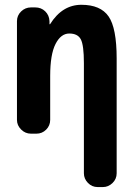

<svg xmlns="http://www.w3.org/2000/svg" viewBox="-20 -550 540 790"><path d="M460 -309.6V163.1Q460 186.5 442.9 203.1Q425.8 219.7 403.3 219.7H381.8Q358.4 219.7 341.8 202.6Q325.2 185.5 325.2 163.1V-290Q325.2 -364.3 312.5 -388.2Q299.8 -412.1 265.1 -412.1Q230.5 -412.1 208.5 -369.1Q186.5 -326.2 186.5 -237.3V-56.6Q186.5 -33.2 169.9 -16.6Q153.3 0 129.9 0H107.4Q84 0 66.9 -17.1Q49.8 -34.2 49.8 -56.6V-462.9Q49.8 -486.3 66.9 -502.9Q84 -519.5 107.4 -519.5H125Q149.4 -519.5 166 -503.4Q182.6 -487.3 183.6 -462.9V-451.2Q183.6 -450.2 184.6 -450.2Q186.5 -450.2 186.5 -451.2Q236.3 -530.3 314.9 -530.3Q393.6 -530.3 426.8 -482.4Q460 -434.6 460 -309.6Z"/></svg>

Font: Rounded Mgen+ 2m bold
Style: Bold
Weight: 700
Designer: [Source Han Sans]
Ryoko NISHIZUKA  (kana & ideographs); Paul D. Hunt (Latin, Greek & Cyrillic); Wenlong ZHANG  (bopomofo
Version: Version 1.059.20150602